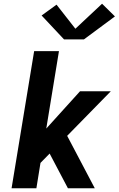

<svg xmlns="http://www.w3.org/2000/svg" viewBox="-20 -1009 640 1029"><path d="M42 0 163 -735H296L228 -320L409 -520H574L340 -281L488 0H344L246 -186L197 -136L175 0ZM430 -798H323L203 -926L283 -984L384 -855L527 -989L596 -921Z"/></svg>

Font: Iosevka SS04 XBd Ex Obl
Style: Regular
Weight: 800
Width: 7
Italic angle: -9°
Monospace: yes
Designer: Belleve Invis
Foundry: Belleve Invis
Version: Version 19.0.0; ttfautohint (v1.8.4)